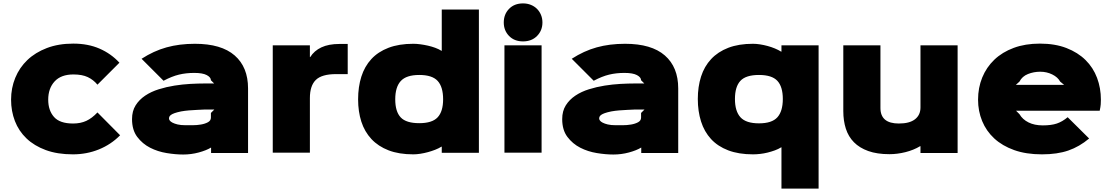

<svg xmlns="http://www.w3.org/2000/svg" viewBox="-20 -896 6527 1127"><path d="M685 -102Q632 -48 560.5 -19Q489 10 408 10Q317 10 249 -15Q181 -40 135.5 -83.5Q90 -127 67.5 -185.5Q45 -244 45 -311Q45 -379 69.5 -439Q94 -499 140.5 -543.5Q187 -588 255 -614Q323 -640 410 -640Q497 -640 564.5 -610.5Q632 -581 681 -528L552 -399Q528 -428 495 -443.5Q462 -459 411 -459Q338 -459 300.5 -418Q263 -377 263 -311Q263 -248 297 -209.5Q331 -171 409 -171Q453 -171 486.5 -186.5Q520 -202 552 -236Z M1436 -377V2H1219V-30Q1191 -13 1146.5 -1Q1102 11 1055 11Q1011 11 958.5 2.5Q906 -6 861 -29Q816 -52 785.5 -92.5Q755 -133 755 -197Q755 -244 776 -277.5Q797 -311 832 -334.5Q867 -358 912 -372Q957 -386 1004 -393.5Q1051 -401 1097 -403.5Q1143 -406 1181 -406H1237L1218 -425Q1218 -442 1194 -455Q1170 -468 1120 -468Q1072 -468 1030.5 -458Q989 -448 940 -422L811 -551Q882 -597 957.5 -618Q1033 -639 1124 -639Q1279 -639 1357.5 -570.5Q1436 -502 1436 -377ZM1238 -253H1216Q1196 -253 1179.5 -253Q1163 -253 1137 -251Q1114 -250 1089.5 -248Q1065 -246 1043 -242Q1019 -237 1005 -232Q991 -227 983.5 -221.5Q976 -216 974 -210.5Q972 -205 972 -200Q972 -195 976.5 -188.5Q981 -182 992.5 -176Q1004 -170 1022.5 -165.5Q1041 -161 1069 -161Q1085 -161 1110 -161Q1135 -161 1159 -165Q1183 -169 1200.5 -178.5Q1218 -188 1218 -206V-233Z M2021 -461H1953Q1869 -461 1834 -427Q1799 -393 1799 -320V0H1581V-630H1799V-561H1801Q1824 -598 1866.5 -618Q1909 -638 1973 -638H2021Z M2791 1H2573V-35H2571Q2555 -25 2534.5 -17Q2514 -9 2492 -3Q2470 3 2447.5 6.5Q2425 10 2406 10Q2322 10 2261 -13.5Q2200 -37 2160 -80Q2120 -123 2101 -182Q2082 -241 2082 -313Q2082 -386 2101 -446Q2120 -506 2159.5 -549Q2199 -592 2260.5 -615.5Q2322 -639 2406 -639Q2425 -639 2447.5 -636Q2470 -633 2492 -628Q2514 -623 2534.5 -615.5Q2555 -608 2571 -598H2573V-840H2791ZM2581 -313Q2581 -386 2549 -421Q2517 -456 2441 -456Q2365 -456 2332.5 -420.5Q2300 -385 2300 -313Q2300 -241 2332 -207Q2364 -173 2441 -173Q2517 -173 2549 -207.5Q2581 -242 2581 -313Z M3164 -764Q3164 -717 3132.5 -685Q3101 -653 3050 -653Q2999 -653 2968 -685Q2937 -717 2937 -764Q2937 -812 2968 -844Q2999 -876 3050 -876Q3075 -876 3096 -867.5Q3117 -859 3132 -844Q3147 -829 3155.5 -808.5Q3164 -788 3164 -764ZM3159 0H2941V-630H3159Z M3961 -377V2H3744V-30Q3716 -13 3671.5 -1Q3627 11 3580 11Q3536 11 3483.5 2.5Q3431 -6 3386 -29Q3341 -52 3310.5 -92.5Q3280 -133 3280 -197Q3280 -244 3301 -277.5Q3322 -311 3357 -334.5Q3392 -358 3437 -372Q3482 -386 3529 -393.5Q3576 -401 3622 -403.5Q3668 -406 3706 -406H3762L3743 -425Q3743 -442 3719 -455Q3695 -468 3645 -468Q3597 -468 3555.5 -458Q3514 -448 3465 -422L3336 -551Q3407 -597 3482.5 -618Q3558 -639 3649 -639Q3804 -639 3882.5 -570.5Q3961 -502 3961 -377ZM3763 -253H3741Q3721 -253 3704.5 -253Q3688 -253 3662 -251Q3639 -250 3614.5 -248Q3590 -246 3568 -242Q3544 -237 3530 -232Q3516 -227 3508.5 -221.5Q3501 -216 3499 -210.5Q3497 -205 3497 -200Q3497 -195 3501.5 -188.5Q3506 -182 3517.5 -176Q3529 -170 3547.5 -165.5Q3566 -161 3594 -161Q3610 -161 3635 -161Q3660 -161 3684 -165Q3708 -169 3725.5 -178.5Q3743 -188 3743 -206V-233Z M4785 211H4567V-31H4565Q4549 -21 4528.5 -13.5Q4508 -6 4486 -0.5Q4464 5 4441.5 7.5Q4419 10 4400 10Q4316 10 4254.5 -13.5Q4193 -37 4153.5 -80Q4114 -123 4095 -183Q4076 -243 4076 -315Q4076 -387 4095 -446.5Q4114 -506 4154 -549Q4194 -592 4255 -615.5Q4316 -639 4400 -639Q4419 -639 4441.5 -635.5Q4464 -632 4486 -626Q4508 -620 4528.5 -611.5Q4549 -603 4565 -593H4567V-630H4785ZM4575 -315Q4575 -387 4543 -421.5Q4511 -456 4435 -456Q4358 -456 4326 -421.5Q4294 -387 4294 -315Q4294 -243 4326.5 -207.5Q4359 -172 4435 -172Q4511 -172 4543 -207.5Q4575 -243 4575 -315Z M5601 2H5383V-38H5381Q5343 -15 5295 -3Q5247 9 5201 9Q5128 9 5076.5 -9.5Q5025 -28 4992.5 -61Q4960 -94 4945 -140.5Q4930 -187 4930 -244V-630H5148V-262Q5148 -171 5256 -171Q5319 -171 5351 -196Q5383 -221 5383 -265V-630H5601Z M6442 -311Q6442 -297 6441 -283Q6440 -269 6435 -246H5944L5964 -226Q5982 -195 6017 -177.5Q6052 -160 6101 -160Q6151 -160 6183.5 -171Q6216 -182 6247 -208L6373 -83Q6316 -35 6251 -12.5Q6186 10 6096 10Q6003 10 5933 -15Q5863 -40 5816 -83.5Q5769 -127 5745 -185.5Q5721 -244 5721 -311Q5721 -381 5745.5 -441Q5770 -501 5816.5 -545.5Q5863 -590 5930.5 -615Q5998 -640 6084 -640Q6173 -640 6240 -614Q6307 -588 6352 -543.5Q6397 -499 6419.5 -439Q6442 -379 6442 -311ZM6226 -398 6203 -417Q6189 -443 6156.5 -459Q6124 -475 6086 -475Q6048 -475 6014 -461.5Q5980 -448 5964 -417L5943 -398Z"/></svg>

Font: TypoPRO Sinkin Sans
Style: 900 X Black
Weight: 950
Designer: Keith Bates
Foundry: K-Type
Version: Sinkin Sans (version 1.0)  by Keith Bates   •   © 2014   www